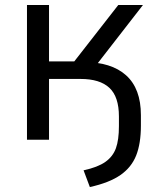

<svg xmlns="http://www.w3.org/2000/svg" viewBox="-20 -559 637 768"><path d="M455.7 -54.4V-93Q455.7 -172.1 417.6 -207.6Q379.5 -243.2 302.5 -243.2H176.1V0H87.9V-539.1H176.1V-313.5H277.2L453.2 -539.1H551.9L348.5 -277.2L313.8 -310.9Q425.3 -310.9 484.4 -257.7Q543.6 -204.5 543.6 -98.5V-56.3Q543.6 15 524.8 62.6Q506.1 110.1 461.9 141Q417.7 171.9 339.4 189.2L314.3 122.3Q371.1 110 401.4 88.6Q431.6 67.3 443.7 33.8Q455.7 0.2 455.7 -54.4Z"/></svg>

Font: Min Sans VF VF
Style: Regular
Weight: 400
Designer: Jinseong-Kim, NotoSansCJK, Nunito
Foundry: Jinseong-Kim
Version: Version 1.420;Glyphs 3.1.2 (3151)